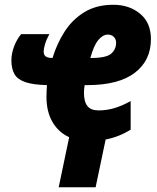

<svg xmlns="http://www.w3.org/2000/svg" viewBox="-20 -582 660 805"><path d="M226.1 203.1 270 -6.8Q225.1 -27.3 200 -70.6Q174.8 -113.8 174.8 -175.8Q174.8 -188 175.5 -200.2Q176.3 -212.4 176.8 -225.1Q117.7 -226.6 85.2 -238Q52.7 -249.5 40.3 -272Q27.8 -294.4 27.8 -329.1Q27.8 -357.9 39.3 -387.9Q50.8 -418 68.8 -439H187Q174.3 -416 168.7 -396.5Q163.1 -377 163.1 -367.2Q163.1 -350.1 172.9 -344.5Q182.6 -338.9 200.2 -338.9Q218.3 -398.4 250.7 -449.2Q283.2 -500 333.7 -531Q384.3 -562 455.1 -562Q522 -562 567.4 -524.4Q612.8 -486.8 612.8 -418Q612.8 -328.1 544.9 -276.6Q477.1 -225.1 345.2 -225.1H335Q332 -208.5 332 -192.9Q332 -155.8 346.4 -137.5Q360.8 -119.1 393.1 -119.1Q428.2 -119.1 460.4 -128.9Q492.7 -138.7 527.8 -158.2V-38.1Q477.1 -7.3 422.9 2.9L380.9 203.1ZM358.9 -338.9H361.8Q425.8 -338.9 446.3 -357.2Q466.8 -375.5 466.8 -402.8Q466.8 -418 457 -427.5Q447.3 -437 432.1 -437Q411.1 -437 392.1 -414.1Q373 -391.1 358.9 -338.9Z"/></svg>

Font: Open Sans Condensed ExtraBold
Style: Italic
Weight: 800
Width: 3
Italic angle: -12°
Designer: Monotype Design Team
Foundry: Monotype Imaging Inc.
Version: Version 3.003; ttfautohint (v1.8.4)